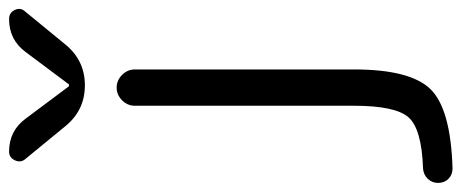

<svg xmlns="http://www.w3.org/2000/svg" viewBox="-335 -480 1017 423"><g transform="rotate(-90 173.5 -268.5)"><path d="M14 220Q0 220 -9 211Q-18 202 -18 188Q-18 175 -9 165.5Q0 156 14 155Q101 152 126.5 123Q152 94 152 3V-480Q152 -496 164 -508Q176 -520 192 -520Q208 -520 220 -508Q232 -496 232 -480V3Q232 127 188.5 171.5Q145 216 14 220ZM270 -720Q297 -757 343 -757Q357 -757 363 -744.5Q369 -732 360 -722L287 -633Q252 -590 197 -590Q142 -590 107 -633L34 -722Q26 -732 32 -744.5Q38 -757 51 -757Q97 -757 124 -720L195 -625H197H199Z"/></g></svg>

Font: Rounded Mplus 1c
Style: Regular
Weight: 400
Version: Version 1.059.20150529